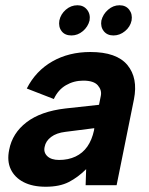

<svg xmlns="http://www.w3.org/2000/svg" viewBox="-20 -705 569 731"><path d="M306 0 308 -61Q277 -30 242 -12Q207 6 154 6Q104 6 70 -11.5Q36 -29 21 -60.5Q6 -92 15 -135Q27 -198 81 -239.5Q135 -281 229 -292L357 -306L364 -341Q368 -362 352.5 -380Q337 -398 297 -398Q261 -398 231 -380.5Q201 -363 185 -328L82 -368Q116 -435 179 -471Q242 -507 324 -507Q424 -507 465 -457.5Q506 -408 490 -327L424 0ZM339 -217 229 -203Q195 -199 174.5 -183.5Q154 -168 150 -146Q145 -125 160 -110.5Q175 -96 205 -96Q240 -96 267.5 -109Q295 -122 312.5 -147Q330 -172 338 -209ZM252 -570Q227 -570 214.5 -586.5Q202 -603 206 -627Q211 -651 230.5 -668Q250 -685 275 -685Q298 -685 311.5 -668Q325 -651 321 -627Q315 -603 295.5 -586.5Q276 -570 252 -570ZM412 -570Q388 -570 375 -586.5Q362 -603 366 -627Q372 -651 391.5 -668Q411 -685 435 -685Q459 -685 472 -668Q485 -651 481 -627Q476 -603 456 -586.5Q436 -570 412 -570Z"/></svg>

Font: Albert Sans
Style: Bold Italic
Weight: 700
Italic angle: -11.25°
Designer: Andreas Rasmussen
Foundry: a.Foundry
Version: Version 1.025